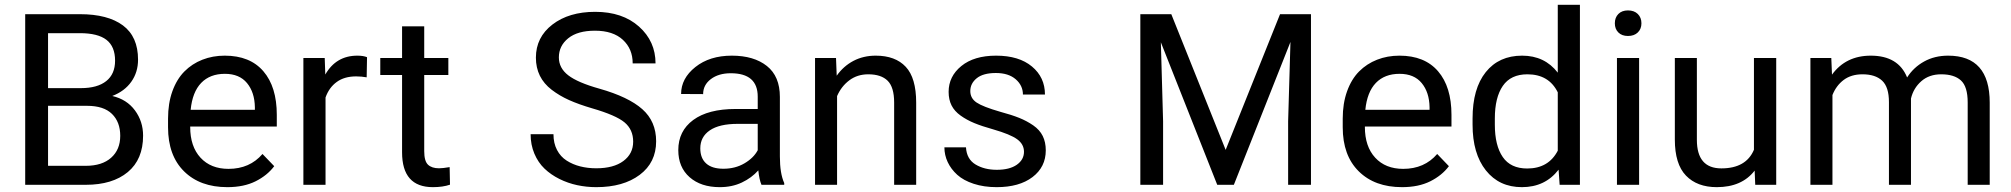

<svg xmlns="http://www.w3.org/2000/svg" viewBox="-20 -770 8381 800"><path d="M85 -710.9H313Q429.2 -710.9 492.2 -664.1Q555.2 -617.2 555.2 -521.5Q555.2 -469.2 527.3 -429.7Q499.5 -390.1 447.8 -370.1Q508.3 -356 542.2 -310.1Q576.2 -264.2 576.2 -204.6Q576.2 -106 512.5 -53Q448.7 0 337.4 0H85ZM180.2 -329.1V-79.1H337.4Q405.3 -79.1 443.1 -112.8Q481 -146.5 481 -204.1Q481 -261.7 446.5 -295.4Q412.1 -329.1 342.8 -329.1ZM180.2 -402.8H316.9Q385.7 -402.8 422.6 -432.1Q459.5 -461.4 459.5 -517.1Q459.5 -576.2 423.6 -604Q387.7 -631.8 313 -631.8H180.2Z M680.2 -239.7V-275.9Q680.2 -339.4 698.2 -389.6Q716.3 -439.9 748.3 -472.2Q780.3 -504.4 823.2 -521.2Q866.2 -538.1 916.5 -538.1Q1021.5 -538.1 1077.4 -473.1Q1133.3 -408.2 1133.3 -291.5V-242.7H772.5V-240.7Q772.5 -159.7 815.4 -113Q858.4 -66.4 932.1 -66.4Q1020.5 -66.4 1073.7 -128.4L1122.6 -77.6Q1093.8 -39.1 1044.9 -14.6Q996.1 9.8 927.2 9.8Q813.5 9.8 746.8 -56.2Q680.2 -122.1 680.2 -239.7ZM774.4 -312.5H1042V-323.2Q1041 -385.3 1009.3 -423.8Q977.5 -462.4 917 -462.4Q855 -462.4 818.4 -424.6Q781.7 -386.7 774.4 -312.5Z M1244.1 0V-528.3H1333L1335.4 -459.5Q1380.4 -538.1 1468.8 -538.1Q1493.7 -538.1 1509.3 -531.7L1507.8 -447.8Q1485.8 -451.7 1463.9 -451.7Q1415 -451.7 1383.1 -428.5Q1351.1 -405.3 1336.4 -363.8V0Z M1564.5 -457.5V-528.3H1655.3V-660.2H1747.6V-528.3H1848.1V-457.5H1747.6V-140.1Q1747.6 -98.6 1763.4 -83.7Q1779.3 -68.8 1809.1 -68.8Q1825.2 -68.8 1853.5 -73.7L1855 -0.5Q1825.2 9.8 1783.7 9.8Q1655.3 9.8 1655.3 -135.3V-457.5Z M2446.8 -318.8Q2391.6 -335 2351.3 -353Q2311 -371.1 2278.6 -396Q2246.1 -420.9 2229.5 -454.3Q2212.9 -487.8 2212.9 -529.8Q2212.9 -614.7 2281.7 -667.7Q2350.6 -720.7 2460 -720.7Q2573.7 -720.7 2642.6 -659.2Q2711.4 -597.7 2711.4 -505.9H2616.2Q2616.2 -566.4 2575.2 -604.2Q2534.2 -642.1 2459 -642.1Q2386.7 -642.1 2347.7 -610.6Q2308.6 -579.1 2308.6 -530.8Q2308.6 -486.3 2347.9 -456.1Q2387.2 -425.8 2478 -400.4Q2598.6 -366.2 2656.2 -315.2Q2713.9 -264.2 2713.9 -181.2Q2713.9 -92.8 2645.5 -41.5Q2577.1 9.8 2464.4 9.8Q2423.8 9.8 2385 1.5Q2346.2 -6.8 2310.8 -24.4Q2275.4 -42 2248.8 -67.4Q2222.2 -92.8 2206.5 -129.9Q2190.9 -167 2190.9 -210.9H2286.1Q2286.1 -173.3 2300.8 -145.3Q2315.4 -117.2 2341.1 -100.8Q2366.7 -84.5 2397.7 -76.7Q2428.7 -68.8 2464.4 -68.8Q2536.6 -68.8 2577.4 -99.1Q2618.2 -129.4 2618.2 -179.7Q2618.2 -230 2582.3 -260Q2546.4 -290 2446.8 -318.8Z M2979 9.8Q2900.4 9.8 2853.3 -31.7Q2806.2 -73.2 2806.2 -144.5Q2806.2 -224.1 2868.4 -270Q2930.7 -315.9 3044.9 -315.9H3137.2V-367.2Q3137.2 -464.8 3024.9 -464.8Q2974.1 -464.8 2941.9 -440.4Q2909.7 -416 2909.7 -377.9L2817.9 -378.4Q2817.9 -443.4 2877.4 -490.7Q2937 -538.1 3029.3 -538.1Q3121.1 -538.1 3175.3 -495.1Q3229.5 -452.1 3229.5 -366.2V-118.2Q3229.5 -46.9 3247.6 -7.3V0H3152.8Q3143.6 -21.5 3139.6 -60.1Q3111.8 -28.8 3071 -9.5Q3030.3 9.8 2979 9.8ZM2897.9 -151.9Q2897.9 -110.8 2922.4 -88.9Q2946.8 -66.9 2994.1 -66.9Q3043.5 -66.9 3081.8 -89.4Q3120.1 -111.8 3137.2 -144V-253.9H3053.7Q2977.1 -253.9 2937.5 -226.8Q2897.9 -199.7 2897.9 -151.9Z M3467.8 0H3376V-528.3H3463.4L3466.3 -454.6Q3494.6 -494.6 3536.1 -516.4Q3577.6 -538.1 3628.9 -538.1Q3710.4 -538.1 3753.9 -491.7Q3797.4 -445.3 3797.4 -342.3V0H3705.6V-342.8Q3705.6 -406.7 3678.5 -433.6Q3651.4 -460.4 3597.7 -460.4Q3552.2 -460.4 3518.8 -435.3Q3485.4 -410.2 3467.8 -369.6Z M4246.6 -137.7Q4246.6 -168.9 4218.3 -189.7Q4189.9 -210.4 4118.2 -231Q4071.3 -244.1 4039.8 -257.1Q4008.3 -270 3982.7 -288.3Q3957 -306.6 3944.8 -330.8Q3932.6 -355 3932.6 -387.2Q3932.6 -451.7 3985.6 -494.9Q4038.6 -538.1 4130.4 -538.1Q4225.6 -538.1 4279.8 -492.9Q4334 -447.8 4334 -376H4242.2Q4242.2 -413.6 4212.2 -439.7Q4182.1 -465.8 4129.4 -465.8Q4076.7 -465.8 4049.8 -444.1Q4022.9 -422.4 4022.9 -390.6Q4022.9 -360.4 4049.1 -342.8Q4075.2 -325.2 4147.9 -304.2Q4195.3 -291.5 4226.8 -278.8Q4258.3 -266.1 4285.2 -247.6Q4312 -229 4324.7 -203.4Q4337.4 -177.7 4337.4 -143.6Q4337.4 -74.2 4282.2 -32.2Q4227.1 9.8 4132.8 9.8Q4079.6 9.8 4037.1 -4.2Q3994.6 -18.1 3968.5 -41.7Q3942.4 -65.4 3928.7 -94.7Q3915 -124 3915 -156.2H4004.9Q4007.8 -106.9 4044.7 -84.7Q4081.5 -62.5 4133.3 -62.5Q4186.5 -62.5 4216.6 -83.5Q4246.6 -104.5 4246.6 -137.7Z M4731.4 0V-710.9H4860.4L5086.9 -145.5L5313.5 -710.9H5442.4V0H5347.2V-264.6L5356.9 -595.2L5121.1 0H5051.8L4816.9 -593.8L4826.2 -264.6V0Z M5574.7 -239.7V-275.9Q5574.7 -339.4 5592.8 -389.6Q5610.8 -439.9 5642.8 -472.2Q5674.8 -504.4 5717.8 -521.2Q5760.7 -538.1 5811 -538.1Q5916 -538.1 5971.9 -473.1Q6027.8 -408.2 6027.8 -291.5V-242.7H5667V-240.7Q5667 -159.7 5710 -113Q5752.9 -66.4 5826.7 -66.4Q5915 -66.4 5968.3 -128.4L6017.1 -77.6Q5988.3 -39.1 5939.5 -14.6Q5890.6 9.8 5821.8 9.8Q5708 9.8 5641.4 -56.2Q5574.7 -122.1 5574.7 -239.7ZM5668.9 -312.5H5936.5V-323.2Q5935.5 -385.3 5903.8 -423.8Q5872.1 -462.4 5811.5 -462.4Q5749.5 -462.4 5712.9 -424.6Q5676.3 -386.7 5668.9 -312.5Z M6115.7 -250.5V-276.4Q6115.7 -400.9 6170.7 -469.5Q6225.6 -538.1 6322.3 -538.1Q6416 -538.1 6470.7 -467.3V-750H6563V0H6478.5L6474.1 -63Q6418 9.8 6321.3 9.8Q6226.6 9.8 6171.1 -60.1Q6115.7 -129.9 6115.7 -250.5ZM6208.5 -276.4V-250.5Q6208.5 -163.6 6241.5 -115.7Q6274.4 -67.9 6343.3 -67.9Q6432.1 -67.9 6470.7 -142.1V-385.3Q6433.6 -460.4 6344.2 -460.4Q6274.9 -460.4 6241.7 -412.1Q6208.5 -363.8 6208.5 -276.4Z M6809.6 -528.3V0H6717.3V-528.3ZM6708.5 -672.9Q6708.5 -696.8 6723.1 -711.7Q6737.8 -726.6 6763.2 -726.6Q6789.1 -726.6 6804.2 -711.7Q6819.3 -696.8 6819.3 -672.9Q6819.3 -649.4 6804.2 -634.8Q6789.1 -620.1 6763.2 -620.1Q6737.8 -620.1 6723.1 -634.8Q6708.5 -649.4 6708.5 -672.9Z M6958.5 -528.3H7050.3V-187.5Q7050.3 -68.4 7152.3 -68.4Q7255.4 -68.4 7288.1 -146V-528.3H7380.9V0H7293.5L7291 -59.1Q7237.8 9.8 7133.3 9.8Q7051.3 9.8 7004.9 -38.3Q6958.5 -86.4 6958.5 -188.5Z M7523.4 -528.3H7610.4L7613.3 -459Q7670.9 -538.1 7774.9 -538.1Q7889.6 -538.1 7926.3 -447.3Q7953.1 -489.3 7997.1 -513.7Q8041 -538.1 8097.2 -538.1Q8270.5 -538.1 8270.5 -342.3V0H8178.7V-342.8Q8178.7 -409.2 8150.6 -434.8Q8122.6 -460.4 8068.4 -460.4Q8018.1 -460.4 7985.4 -431.6Q7952.6 -402.8 7942.4 -359.4V-352.1V0H7850.6V-344.7Q7850.6 -407.2 7822.3 -433.8Q7793.9 -460.4 7740.7 -460.4Q7693.4 -460.4 7662.1 -437Q7630.9 -413.6 7615.2 -374V0H7523.4Z"/></svg>

Font: Bert Sans Medium
Style: Regular
Weight: 500
Designer: Christian Robertson, Adam Twardoch, & Cristiano Sobral
Foundry: Google
Version: Version 12.135;January 10, 2020;FontCreator 12.0.0.2547 64-b